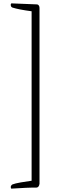

<svg xmlns="http://www.w3.org/2000/svg" viewBox="-20 -736 401 1142"><path d="M196 -710Q203 -710 206 -708Q215 -702 215 -688V357Q212 379 196 380Q181 380 166 380Q151 380 135 381L47 386L46 385L45 382Q44 381 44 377Q44 367 54 361Q69 355 103 349L168 339V-669Q130 -674 101.5 -679.5Q73 -685 54 -691Q54 -691 53.5 -691.5Q53 -692 52 -692Q44 -696 44 -707V-710L47 -716Z"/></svg>

Font: Amiri Quran
Style: Regular
Weight: 400
Designer: Khaled Hosny
Version: Version 0.117